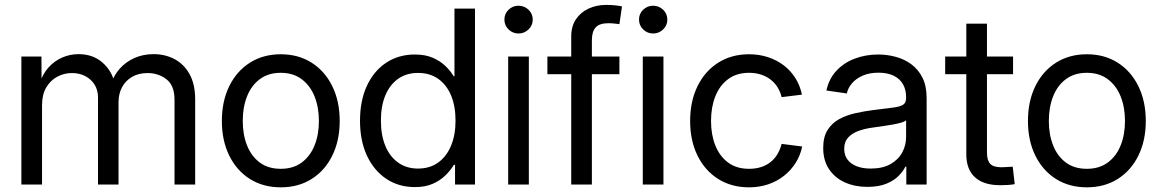

<svg xmlns="http://www.w3.org/2000/svg" viewBox="-20 -763 4800 794"><path d="M68.4 0V-529.3H151.4L151.9 -416H143.1Q156.2 -457 180.7 -484.1Q205.1 -511.2 237.3 -525.1Q269.5 -539.1 304.7 -539.1Q364.7 -539.1 404.5 -503.7Q444.3 -468.3 454.6 -416H439.9Q450.7 -451.7 475.6 -479.5Q500.5 -507.3 536.1 -523.2Q571.8 -539.1 615.2 -539.1Q662.6 -539.1 701.7 -518.6Q740.7 -498 763.9 -456.5Q787.1 -415 787.1 -351.6V0H701.7V-350.1Q701.7 -409.7 668.2 -435.3Q634.8 -460.9 590.3 -460.9Q553.2 -460.9 526.4 -445.3Q499.5 -429.7 484.9 -402.6Q470.2 -375.5 470.2 -340.8V0H385.3V-358.9Q385.3 -404.8 354.5 -432.9Q323.7 -460.9 276.9 -460.9Q245.1 -460.9 216.8 -445.8Q188.5 -430.7 171.1 -401.1Q153.8 -371.6 153.8 -327.6V0Z M1141.1 11.7Q1068.4 11.7 1013.4 -22.9Q958.5 -57.6 928 -119.6Q897.5 -181.6 897.5 -262.7Q897.5 -344.2 928 -406.5Q958.5 -468.8 1013.4 -503.7Q1068.4 -538.6 1141.1 -538.6Q1213.9 -538.6 1268.8 -503.7Q1323.7 -468.8 1354.2 -406.5Q1384.8 -344.2 1384.8 -262.7Q1384.8 -181.6 1354.2 -119.6Q1323.7 -57.6 1268.8 -22.9Q1213.9 11.7 1141.1 11.7ZM1141.1 -64.9Q1192.4 -64.9 1227.5 -90.8Q1262.7 -116.7 1280.8 -161.6Q1298.8 -206.5 1298.8 -262.7Q1298.8 -319.3 1280.8 -364.3Q1262.7 -409.2 1227.5 -435.5Q1192.4 -461.9 1141.1 -461.9Q1089.8 -461.9 1054.7 -435.8Q1019.5 -409.7 1001.7 -364.7Q983.9 -319.8 983.9 -262.7Q983.9 -206.1 1001.7 -161.4Q1019.5 -116.7 1054.4 -90.8Q1089.4 -64.9 1141.1 -64.9Z M1695.8 10.7Q1628.4 10.7 1577.1 -23.7Q1525.9 -58.1 1497.3 -119.6Q1468.8 -181.2 1468.8 -263.7Q1468.8 -346.7 1497.3 -408.2Q1525.9 -469.7 1577.1 -503.7Q1628.4 -537.6 1695.8 -537.6Q1738.3 -537.6 1769 -524.4Q1799.8 -511.2 1821.3 -490.7Q1842.8 -470.2 1856 -447.8H1859.4V-727.5H1944.3V0H1861.8V-81.1H1856.9Q1842.8 -57.6 1820.8 -36.6Q1798.8 -15.6 1768.3 -2.4Q1737.8 10.7 1695.8 10.7ZM1708.5 -65.9Q1757.3 -65.9 1792 -90.8Q1826.7 -115.7 1845.2 -160.4Q1863.8 -205.1 1863.8 -264.2Q1863.8 -323.7 1845.5 -367.9Q1827.1 -412.1 1792.5 -436.8Q1757.8 -461.4 1708.5 -461.4Q1661.1 -461.4 1626.7 -437.3Q1592.3 -413.1 1573.7 -368.9Q1555.2 -324.7 1555.2 -264.2Q1555.2 -204.1 1573.7 -159.4Q1592.3 -114.7 1627 -90.3Q1661.6 -65.9 1708.5 -65.9Z M2081.5 0V-529.3H2167V0ZM2124.5 -624.5Q2100.1 -624.5 2083 -641.4Q2065.9 -658.2 2065.9 -682.1Q2065.9 -706.1 2083 -722.7Q2100.1 -739.3 2124 -739.3Q2148.4 -739.3 2165.8 -722.7Q2183.1 -706.1 2183.1 -681.6Q2183.1 -658.2 2165.8 -641.4Q2148.4 -624.5 2124.5 -624.5Z M2541.5 -529.3V-456.1H2243.7V-529.3ZM2342.3 0V-612.3Q2342.3 -654.3 2361.6 -683.1Q2380.9 -711.9 2413.6 -727.3Q2446.3 -742.7 2486.8 -742.7Q2510.3 -742.7 2527.8 -740.5Q2545.4 -738.3 2552.2 -736.3L2541.5 -663.1Q2535.6 -664.1 2522.2 -665.5Q2508.8 -667 2495.6 -667Q2459.5 -667 2443.6 -649.9Q2427.7 -632.8 2427.7 -596.7V0Z M2638.2 0V-529.3H2723.6V0ZM2681.2 -624.5Q2656.7 -624.5 2639.6 -641.4Q2622.6 -658.2 2622.6 -682.1Q2622.6 -706.1 2639.6 -722.7Q2656.7 -739.3 2680.7 -739.3Q2705.1 -739.3 2722.4 -722.7Q2739.7 -706.1 2739.7 -681.6Q2739.7 -658.2 2722.4 -641.4Q2705.1 -624.5 2681.2 -624.5Z M3077.6 11.7Q3004.9 11.7 2950 -22.9Q2895 -57.6 2864.5 -119.6Q2834 -181.6 2834 -262.7Q2834 -344.2 2864.5 -406.5Q2895 -468.8 2950 -503.7Q3004.9 -538.6 3077.6 -538.6Q3119.6 -538.6 3156 -526.6Q3192.4 -514.6 3221.2 -492.7Q3250 -470.7 3269.3 -439.9Q3288.6 -409.2 3296.4 -371.6L3212.4 -361.3Q3207 -383.3 3195.8 -401.6Q3184.6 -419.9 3167.5 -433.3Q3150.4 -446.8 3127.9 -454.3Q3105.5 -461.9 3077.6 -461.9Q3026.4 -461.9 2991.2 -435.8Q2956.1 -409.7 2938.2 -364.7Q2920.4 -319.8 2920.4 -262.7Q2920.4 -206.1 2938.2 -161.4Q2956.1 -116.7 2991 -90.8Q3025.9 -64.9 3077.6 -64.9Q3105.5 -64.9 3127.9 -72.3Q3150.4 -79.6 3167.2 -93.3Q3184.1 -106.9 3195.3 -126Q3206.5 -145 3212.4 -168L3297.4 -157.2Q3289.6 -119.6 3270 -88.9Q3250.5 -58.1 3221.4 -35.4Q3192.4 -12.7 3156 -0.5Q3119.6 11.7 3077.6 11.7Z M3566.9 9.8Q3515.6 9.8 3474.4 -8.5Q3433.1 -26.9 3408.7 -63Q3384.3 -99.1 3384.3 -151.4Q3384.3 -196.8 3402.3 -225.3Q3420.4 -253.9 3450.2 -270.3Q3480 -286.6 3517.3 -294.9Q3554.7 -303.2 3592.8 -308.1Q3642.1 -314.5 3671.4 -317.9Q3700.7 -321.3 3713.9 -329.3Q3727.1 -337.4 3727.1 -357.4V-361.3Q3727.1 -392.1 3714.1 -414.8Q3701.2 -437.5 3675.5 -450Q3649.9 -462.4 3612.8 -462.4Q3575.7 -462.4 3548.1 -450.4Q3520.5 -438.5 3503.7 -418.9Q3486.8 -399.4 3481.9 -376.5L3397.5 -388.7Q3408.2 -437.5 3439 -470.5Q3469.7 -503.4 3514.6 -520.5Q3559.6 -537.6 3611.8 -537.6Q3648.9 -537.6 3684.8 -527.8Q3720.7 -518.1 3749.3 -496.8Q3777.8 -475.6 3794.9 -441.4Q3812 -407.2 3812 -357.4V0H3728V-73.7H3724.1Q3714.8 -54.7 3695.8 -35.4Q3676.8 -16.1 3645.3 -3.2Q3613.8 9.8 3566.9 9.8ZM3580.1 -65.9Q3630.4 -65.9 3662.8 -84.5Q3695.3 -103 3711.2 -132.8Q3727.1 -162.6 3727.1 -196.3V-265.6Q3722.2 -260.3 3707 -255.9Q3691.9 -251.5 3671.1 -247.8Q3650.4 -244.1 3628.7 -241Q3606.9 -237.8 3588.9 -235.4Q3558.1 -231.4 3531.2 -221.9Q3504.4 -212.4 3487.8 -194.6Q3471.2 -176.8 3471.2 -147Q3471.2 -121.1 3484.9 -103Q3498.5 -85 3522.9 -75.4Q3547.4 -65.9 3580.1 -65.9Z M4169.4 -529.3V-456.1H3888.7V-529.3ZM3976.1 -665H4061.5V-132.3Q4061.5 -99.6 4075 -85.4Q4088.4 -71.3 4121.6 -71.3Q4131.3 -71.3 4144.3 -72.3Q4157.2 -73.2 4168 -73.7L4176.3 -1.5Q4163.1 1 4147 2Q4130.9 2.9 4116.2 2.9Q4047.9 2.9 4012 -29.8Q3976.1 -62.5 3976.1 -124.5Z M4474.6 11.7Q4401.9 11.7 4346.9 -22.9Q4292 -57.6 4261.5 -119.6Q4231 -181.6 4231 -262.7Q4231 -344.2 4261.5 -406.5Q4292 -468.8 4346.9 -503.7Q4401.9 -538.6 4474.6 -538.6Q4547.4 -538.6 4602.3 -503.7Q4657.2 -468.8 4687.7 -406.5Q4718.3 -344.2 4718.3 -262.7Q4718.3 -181.6 4687.7 -119.6Q4657.2 -57.6 4602.3 -22.9Q4547.4 11.7 4474.6 11.7ZM4474.6 -64.9Q4525.9 -64.9 4561 -90.8Q4596.2 -116.7 4614.3 -161.6Q4632.3 -206.5 4632.3 -262.7Q4632.3 -319.3 4614.3 -364.3Q4596.2 -409.2 4561 -435.5Q4525.9 -461.9 4474.6 -461.9Q4423.3 -461.9 4388.2 -435.8Q4353 -409.7 4335.2 -364.7Q4317.4 -319.8 4317.4 -262.7Q4317.4 -206.1 4335.2 -161.4Q4353 -116.7 4387.9 -90.8Q4422.9 -64.9 4474.6 -64.9Z"/></svg>

Font: Inter 24pt
Style: Regular
Weight: 400
Designer: Rasmus Andersson
Foundry: rsms
Version: Version 4.001;git-66647c0bb